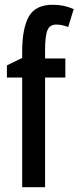

<svg xmlns="http://www.w3.org/2000/svg" viewBox="-20 -785 329 805"><path d="M254 -460H169V0H73V-460H9V-511L73 -542V-569Q73 -665 100.5 -715Q128 -765 201 -765Q225 -765 245 -761Q265 -757 289 -747L266 -672Q252 -677 240 -679.5Q228 -682 216 -682Q189 -682 179 -658.5Q169 -635 169 -574V-540H254Z"/></svg>

Font: Noto Sans Georgian ExtraCondensed Medium
Style: Regular
Weight: 500
Width: 2
Designer: Monotype Design Team, Akaki Razmadze
Foundry: Google LLC
Version: Version 2.005; ttfautohint (v1.8.4.7-5d5b)